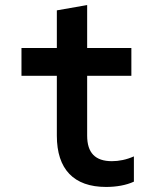

<svg xmlns="http://www.w3.org/2000/svg" viewBox="-20 -730 640 760"><path d="M325 -193V-430H500V-540H325V-710L205 -689V-540H65V-430H205V-193C205 -60 272 10 400 10C441 10 480 3 510 -11V-111C481 -98 451 -92 423 -92C357 -92 325 -125 325 -193Z"/></svg>

Font: CommitMono
Style: Bold
Weight: 700
Monospace: yes
Designer: Eigil Nikolajsen
Foundry: Eigil Nikolajsen
Version: Version 1.143